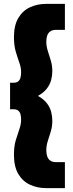

<svg xmlns="http://www.w3.org/2000/svg" viewBox="-20 -760 378 991"><path d="M52 39Q52 -5 61.5 -36.5Q71 -68 80 -93.5Q89 -119 89 -142Q89 -159 85.5 -171Q82 -183 73.5 -189.5Q65 -196 50 -196H32V-333H50Q65 -333 73.5 -339.5Q82 -346 85.5 -358.5Q89 -371 89 -387Q89 -411 80 -436Q71 -461 61.5 -493Q52 -525 52 -568Q52 -629 74.5 -667Q97 -705 135 -722.5Q173 -740 218 -740H315V-606H269Q252 -606 240.5 -598.5Q229 -591 224 -577.5Q219 -564 219 -545Q219 -521 227 -496.5Q235 -472 242.5 -446.5Q250 -421 250 -393Q250 -370 244 -347Q238 -324 222 -303Q206 -282 176 -265Q206 -248 222 -227Q238 -206 244 -183Q250 -160 250 -136Q250 -108 242.5 -82.5Q235 -57 227 -33Q219 -9 219 16Q219 34 224 48Q229 62 240.5 69.5Q252 77 269 77H315V211H218Q173 211 135 193.5Q97 176 74.5 138Q52 100 52 39Z"/></svg>

Font: Georama ExtraCondensed Thin ExtraBold
Style: Regular
Weight: 800
Version: Version 1.001